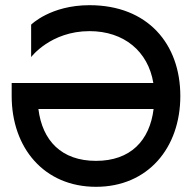

<svg xmlns="http://www.w3.org/2000/svg" viewBox="-20 -720 740 740"><path d="M25 -350C25 -150 150 0 350 0C550 0 675 -150 675 -350C675 -550 550 -700 325 -700C175 -700 100 -625 100 -625V-500C100 -500 175 -600 325 -600C458 -600 551 -522 571 -400H25ZM128 -300H572C557 -178 483 -100 350 -100C217 -100 143 -178 128 -300Z"/></svg>

Font: LS-VG5000
Style: Regular
Weight: 400
Designer: Justin Bihan, 2021
Foundry: Justin Bihan, 2021
Version: Version 1.000;Glyphs 3.1.2 (3151)